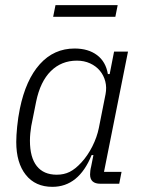

<svg xmlns="http://www.w3.org/2000/svg" viewBox="-20 -712 558 744"><path d="M369 0Q329 0 329 -36Q329 -42 330 -50.5Q331 -59 333 -66L342 -111H335Q285 12 183 12Q117 12 80 -34.5Q43 -81 43 -162Q43 -186 46.5 -221.5Q50 -257 57 -291Q80 -403 134.5 -463.5Q189 -524 269 -524Q322 -524 356 -498.5Q390 -473 398 -425H405L422 -512H476L383 -46H451L442 0ZM200 -35Q228 -35 250 -46Q272 -57 295 -82Q320 -109 338 -145Q356 -181 363 -216L389 -347Q394 -373 388 -396.5Q382 -420 367 -438Q352 -456 329 -466.5Q306 -477 278 -477Q218 -477 177 -436.5Q136 -396 120 -318L101 -223Q99 -211 97.5 -196Q96 -181 96 -167Q96 -102 122.5 -68.5Q149 -35 200 -35ZM195 -692H436L427 -647H186Z"/></svg>

Font: IBM Plex Sans Cond Light
Style: Italic
Weight: 300
Width: 3
Italic angle: -11°
Designer: Mike Abbink, Paul van der Laan, Pieter van Rosmalen
Foundry: Bold Monday
Version: Version 1.3